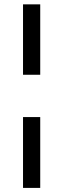

<svg xmlns="http://www.w3.org/2000/svg" viewBox="-20 -748 298 904"><path d="M88.4 -196.8H169.4V136.7H88.4ZM169.4 -727.5V-396H88.4V-727.5Z"/></svg>

Font: Inter 20pt
Style: Regular
Weight: 400
Version: Version 4.001;git-66647c0bb